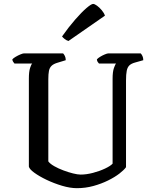

<svg xmlns="http://www.w3.org/2000/svg" viewBox="-20 -983 804 1003"><path d="M381.7 0Q346.5 0 304.4 -12.5Q262.2 -25.1 223.5 -43.5Q184.9 -62 159.1 -80.8Q133.3 -99.6 130.8 -112.9V-572.3Q130.8 -608.9 137.1 -627.9Q143.4 -647 148.1 -651H55.7Q52.7 -655.3 49 -659.8Q45.4 -664.3 44.4 -672.8Q49.9 -679.4 62 -686.4Q74 -693.5 86.5 -698.7Q99.1 -704 104.6 -704H309.7Q314.5 -699.2 318.9 -690.5Q323.3 -681.8 323.5 -668.5L281.1 -655.5Q260.2 -649.5 249.7 -639.5Q239.1 -629.5 235.7 -612.9Q232.4 -596.3 232.4 -569.3V-139.9Q241.8 -127.1 263.3 -114.9Q284.8 -102.7 310.8 -93Q336.8 -83.2 361.3 -77.1Q385.8 -71 401.5 -71Q431.4 -71 465.8 -80Q500.2 -89 528.6 -102.4Q557 -115.8 568.2 -128.1V-572.3Q568.2 -608.3 575.2 -627.8Q582.1 -647.3 586.3 -651H497.2Q493.4 -654.7 490.1 -659.9Q486.9 -665 486.1 -672.8Q491.6 -679.4 503.4 -686.5Q515.2 -693.7 527.6 -698.8Q540 -704 545.6 -704H715.1Q719.7 -699.5 724.1 -690.4Q728.5 -681.4 728.5 -668.5L685.3 -656.3Q666 -651 655.9 -641.4Q645.9 -631.8 642.1 -613.5Q638.3 -595.3 638.3 -562.4V-109.6Q628.4 -95.4 604 -76.4Q579.5 -57.5 544.5 -40.2Q509.5 -22.9 467.8 -11.4Q426.1 0 381.7 0ZM337.6 -768.8Q325.6 -772.5 316.7 -780.1Q307.9 -787.6 304.1 -792.6Q339.7 -843 373.2 -881.2Q406.6 -919.4 431.8 -941Q456.9 -962.5 466.5 -962.5Q474.2 -962.5 487 -953.1Q499.8 -943.7 511.6 -929.6Q523.5 -915.5 528.2 -901.2Z"/></svg>

Font: Texturina Medium
Style: Regular
Weight: 500
Designer: Guillermo Torres Carreño
Foundry: Omnibus-Type
Version: Version 1.003